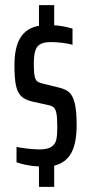

<svg xmlns="http://www.w3.org/2000/svg" viewBox="-20 -716 352 744"><path d="M44 -87V-147Q54 -144 83 -140.5Q112 -137 132 -137Q164 -137 179 -147Q194 -157 198 -174Q202 -191 202 -224Q202 -261 198.5 -277.5Q195 -294 188 -300Q181 -306 166 -309L103 -323Q75 -330 61 -344.5Q47 -359 41.5 -386.5Q36 -414 36 -464Q36 -533 59.5 -570.5Q83 -608 131 -616V-696H190V-618Q225 -616 261 -605V-542Q247 -547 222 -550Q197 -553 176 -553Q140 -553 125.5 -536Q111 -519 111 -470Q111 -437 114 -422Q117 -407 123.5 -401.5Q130 -396 146 -392L211 -376Q235 -370 248.5 -358Q262 -346 269.5 -316.5Q277 -287 277 -231Q277 -161 256 -123Q235 -85 190 -74V8H131V-71Q106 -72 81.5 -77Q57 -82 44 -87Z"/></svg>

Font: Saira Ultra Condensed Medium
Style: Regular
Weight: 500
Width: 1
Designer: Hector Gatti with collaboration of the Omnibus-Type team
Foundry: Omnibus-Type
Version: Version 1.001; ttfautohint (v1.8)